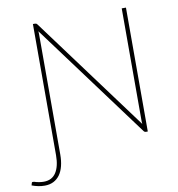

<svg xmlns="http://www.w3.org/2000/svg" viewBox="-147 -789 995 1073"><g transform="rotate(-10 350.0 -252.5)"><path d="M639.5 -703V0H628Q621.5 0 617 -6L134.5 -658Q135 -653.5 135.2 -648.8Q135.5 -644 135.5 -640V41.5Q135.5 77.5 128.2 106.5Q121 135.5 106.5 155.8Q92 176 70.5 187Q49 198 20.5 198Q1.5 198 -16 194.5Q-33.5 191 -52.5 184L-49 171.5Q-48 166 -44 165.8Q-40 165.5 -35 166.5Q-21.5 171 -7.8 173.2Q6 175.5 18.5 175.5Q65.5 175.5 88.5 139.8Q111.5 104 111.5 41.5V-703H124Q128 -703 130.5 -701.8Q133 -700.5 136 -696.5L616.5 -47Q616 -51.5 615.8 -56Q615.5 -60.5 615.5 -64.5V-703Z"/></g></svg>

Font: Lato 2
Style: Regular
Weight: 200
Designer: Lukasz Dziedzic with Adam Twardoch and Botio Nikoltchev
Foundry: tyPoland Lukasz Dziedzic
Version: Version 2.015; 2015-08-06; http://www.latofonts.com/